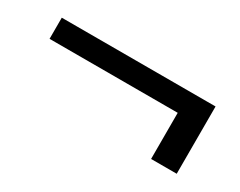

<svg xmlns="http://www.w3.org/2000/svg" viewBox="-42 -515 649 519"><g transform="rotate(30 282.5 -255.0)"><path d="M440 -150V-294H40V-360H520V-150Z"/></g></svg>

Font: Homenaje
Style: Regular
Weight: 400
Designer: Constanza Artigas Preller, Agustina Mingote
Foundry: Constanza Artigas Preller, Agustina Mingote
Version: Version 1.100